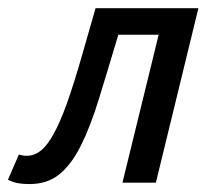

<svg xmlns="http://www.w3.org/2000/svg" viewBox="-66 -451 522 474"><path d="M325.7 -365.2H226.1Q199.2 -274.9 178 -206.1Q156.7 -137.2 133.3 -90.8Q109.9 -44.4 80.3 -20.5Q50.8 3.4 6.8 3.4Q-10.3 3.4 -22 1.2Q-33.7 -1 -46.4 -7.3L-19.5 -69.3Q-12.7 -67.9 -9 -67.1Q-5.4 -66.4 0 -66.4Q18.6 -66.4 34.7 -79.1Q50.8 -91.8 66.9 -121.1Q83 -150.4 99.9 -197.8Q116.7 -245.1 136.7 -314.9L169.9 -430.7H423.8L318.8 0H236.3Z"/></svg>

Font: PT Astra Sans
Style: Italic
Weight: 400
Italic angle: -16°
Designer: A.Korolkova, I. Chaeva
Foundry: ParaType Ltd
Version: Version 1.001; ttfautohint (v1.6)